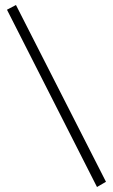

<svg xmlns="http://www.w3.org/2000/svg" viewBox="-20 -736 453 770"><path d="M44 -716 405 -7 369 14 8 -697Z"/></svg>

Font: Cinzel Eorzea
Style: Regular
Weight: 500
Designer: Natanael Gama
Version: Version 2.000